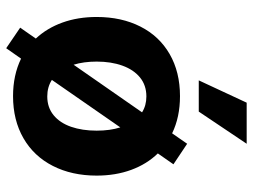

<svg xmlns="http://www.w3.org/2000/svg" viewBox="-120 -676 829 630"><g transform="rotate(90 295.0 -360.5)"><path d="M70.3 -11.7 106 -63Q71.8 -99.6 53.5 -150.4Q35.2 -201.2 35.2 -262.7Q35.2 -344.2 66.7 -406.2Q98.1 -468.3 157 -502.2Q215.8 -536.1 294.9 -536.1Q363.8 -536.1 417 -510.3L451.2 -559.6L518.6 -514.6L482.9 -463.4Q518.1 -427.2 536.9 -376Q555.7 -324.7 555.7 -262.7Q555.7 -181.2 523.9 -118.9Q492.2 -56.6 433.1 -22.5Q374 11.7 294.9 11.7Q226.1 11.7 171.9 -14.6L137.7 34.2ZM408.2 -262.7Q408.2 -306.6 397.5 -340.3L241.7 -115.7Q265.1 -100.6 295.9 -100.6Q332 -100.6 357.4 -121.3Q382.8 -142.1 395.5 -178.7Q408.2 -215.3 408.2 -262.7ZM191.9 -187 348.1 -411.6Q325.7 -425.8 295.9 -425.8Q259.3 -425.8 233.6 -404.8Q208 -383.8 194.8 -346.9Q181.6 -310.1 181.6 -262.7Q181.6 -220.2 191.9 -187ZM316.4 -754.9H451.2L345.7 -597.7H243.2Z"/></g></svg>

Font: Pretendard Std
Style: Bold
Weight: 700
Designer: Base glyphs from Inter by Rasmus Andersson; Hangeul glyphs from Noto Sans CJK(Source Han Sans) by Jang Soo-young and Kan
Foundry: Kil Hyung-jin
Version: Version 1.309